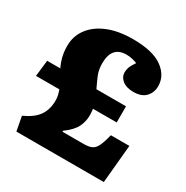

<svg xmlns="http://www.w3.org/2000/svg" viewBox="-163 -851 960 989"><g transform="rotate(30 317.0 -356.5)"><path d="M66 0 50 -85Q110 -112 135.5 -149Q161 -186 161 -239Q161 -256 157.5 -270.5Q154 -285 149 -299H10L21 -395H99Q87 -419 79.5 -448.5Q72 -478 72 -515Q72 -572 105.5 -617Q139 -662 201 -687.5Q263 -713 349 -713Q467 -713 524.5 -671.5Q582 -630 582 -567Q582 -530 558 -504Q534 -478 485 -478Q443 -478 419.5 -497Q396 -516 396 -543Q396 -556 400.5 -571Q405 -586 424 -614Q411 -619 394.5 -623Q378 -627 360 -627Q273 -627 273 -526Q273 -487 286 -456.5Q299 -426 314 -395H490V-299H349Q350 -290 351 -281.5Q352 -273 352 -263Q352 -224 335.5 -191Q319 -158 271 -123L273 -118H397Q427 -118 444.5 -125.5Q462 -133 473.5 -156Q485 -179 497 -227H607L586 0Z"/></g></svg>

Font: Literata 12pt ExtraBold
Style: Regular
Weight: 800
Designer: Latin by Veronika Burian and Jose Scaglione. Greek by Irene Vlachou. Cyrillic by Vera Evstafieva.
Foundry: TypeTogether
Version: Version 3.002